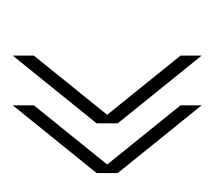

<svg xmlns="http://www.w3.org/2000/svg" viewBox="-38 -462 344 309"><g transform="rotate(90 134.5 -308.0)"><path d="M150 -426V-460L259 -325V-291ZM150 -156V-190L259 -325V-291ZM70 -426V-460L179 -325V-291ZM70 -156V-190L179 -325V-291Z"/></g></svg>

Font: Big Shoulders Thin
Style: Regular
Weight: 100
Designer: Patric King
Foundry: XO Type Co
Version: Version 2.002